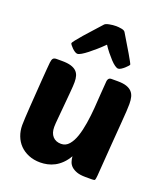

<svg xmlns="http://www.w3.org/2000/svg" viewBox="-151 -932 902 1045"><g transform="rotate(20 300.0 -409.5)"><path d="M232 -465Q232 -444 228.5 -406Q225 -368 221.5 -327Q218 -286 214.5 -250Q211 -214 211 -198Q211 -163 228.5 -143.5Q246 -124 277 -124Q304 -124 322.5 -145.5Q341 -167 352.5 -201.5Q364 -236 371 -280Q378 -324 381.5 -369Q385 -414 387.5 -456.5Q390 -499 393 -530Q394 -538 399 -544Q404 -550 415 -550H451Q482 -550 501.5 -543.5Q521 -537 532.5 -525Q544 -513 548.5 -495.5Q553 -478 553 -455Q553 -440 551.5 -412.5Q550 -385 546 -336.5Q542 -288 536.5 -213.5Q531 -139 523 -29Q521 -8 518.5 -4Q516 0 502 0H463Q433 0 413.5 -7Q394 -14 382 -25Q370 -36 365 -51Q360 -66 359 -82Q344 -56 325.5 -38Q307 -20 287 -9.5Q267 1 246 5.5Q225 10 205 10Q167 10 137 -2.5Q107 -15 86.5 -36Q66 -57 55 -86Q44 -115 44 -148Q44 -161 45.5 -190.5Q47 -220 49.5 -257Q52 -294 55 -335.5Q58 -377 60.5 -414Q63 -451 65.5 -479Q68 -507 69 -519Q71 -537 77 -543.5Q83 -550 97 -550H129Q160 -550 180 -544Q200 -538 211.5 -527Q223 -516 227.5 -500.5Q232 -485 232 -465ZM429 -615Q421 -615 409 -623.5Q397 -632 383.5 -646.5Q370 -661 355.5 -679Q341 -697 328 -717Q308 -697 287.5 -679Q267 -661 248.5 -646.5Q230 -632 215.5 -623.5Q201 -615 193 -615Q186 -615 177.5 -620.5Q169 -626 161.5 -633.5Q154 -641 148.5 -648Q143 -655 143 -658Q143 -662 155.5 -678Q168 -694 187.5 -716.5Q207 -739 230.5 -764.5Q254 -790 275 -814Q281 -821 301.5 -825Q322 -829 341 -829Q354 -829 371.5 -826Q389 -823 394 -814Q410 -787 426 -760.5Q442 -734 455 -712Q468 -690 476 -675Q484 -660 484 -658Q484 -656 478 -649Q472 -642 463.5 -634.5Q455 -627 445.5 -621Q436 -615 429 -615Z"/></g></svg>

Font: PoetsenOne
Style: Regular
Weight: 400
Designer: Rodrigo Fuenzalida, Pablo Impallari
Foundry: Pablo Impallari, Rodrigo Fuenzalida
Version: Version 1.000; ttfautohint (v0.8) -G 200 -r 50